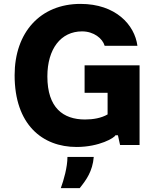

<svg xmlns="http://www.w3.org/2000/svg" viewBox="-20 -744 824 985"><path d="M414 -409V-268H532V-157C499 -138 458 -131 416 -131C304 -131 223 -191 223 -352C223 -493 292 -583 401 -583C461 -583 506 -547 517 -509H685C671 -617 573 -724 393 -724C187 -724 55 -578 55 -358C55 -105 197 10 373 10C490 10 569 -38 572 -50H585L596 0H696V-409ZM292 221H389C422 180 455 135 461 61H326C326 114 307 180 292 221Z"/></svg>

Font: Kathrein 85 Heavy
Style: Regular
Weight: 900
Designer: Lazydogs Typefoundry, based on Open Sans by Ascender Corporation
Foundry: Lazydogs Typefoundry
Version: Version 1.003;PS 001.003;hotconv 1.0.88;makeotf.lib2.5.64775